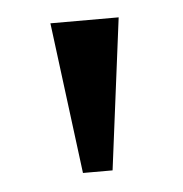

<svg xmlns="http://www.w3.org/2000/svg" viewBox="-31 -745 283 297"><g transform="rotate(-5 110.0 -596.5)"><path d="M87 -479 57 -714H163L133 -479Z"/></g></svg>

Font: Noto Serif Ethiopic
Style: Regular
Weight: 400
Designer: Monotype Design Team
Foundry: Monotype Imaging Inc.
Version: Version 2.102